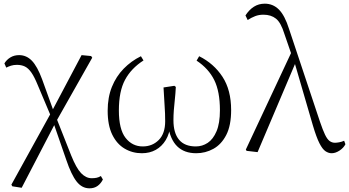

<svg xmlns="http://www.w3.org/2000/svg" viewBox="-20 -820 1900 1045"><path d="M47 194 42 185 261 -212 424 -520 476 -515 482 -506 283 -154 98 202ZM467 205Q426 205 397 168Q368 131 341 51L270 -154H264L286 -180L367 25Q395 95 421.5 122.5Q448 150 479 150Q494 150 506 147.5Q518 145 529 138L540 157Q529 179 511 192Q493 205 467 205ZM258 -185 185 -358Q167 -402 150.5 -425.5Q134 -449 115.5 -458Q97 -467 72 -467Q54 -467 40 -462.5Q26 -458 14 -452L4 -475Q16 -495 36.5 -507.5Q57 -520 84 -520Q124 -520 153.5 -489.5Q183 -459 209 -389L274 -209H282Z M752 14Q701 14 658.5 -11Q616 -36 591 -87Q566 -138 566 -217Q566 -290 589 -347Q612 -404 653 -446Q694 -488 747 -514L761 -491Q694 -448 660.5 -385.5Q627 -323 627 -219Q627 -116 663.5 -69.5Q700 -23 757 -23Q809 -23 844 -58Q879 -93 879 -160Q879 -203 876 -243Q873 -283 870 -344L929 -353L937 -347Q935 -309 931.5 -277.5Q928 -246 926 -219Q924 -192 924 -166Q924 -96 954.5 -59.5Q985 -23 1046 -23Q1081 -23 1110.5 -42.5Q1140 -62 1158.5 -105.5Q1177 -149 1177 -220Q1177 -322 1146 -384.5Q1115 -447 1050 -490L1064 -514Q1144 -474 1191 -402Q1238 -330 1238 -221Q1238 -137 1211.5 -85.5Q1185 -34 1141.5 -10Q1098 14 1048 14Q983 14 944.5 -23.5Q906 -61 894 -139H907Q903 -92 882 -57.5Q861 -23 828 -4.5Q795 14 752 14Z M1322 1 1318 -6 1570 -544 1593 -489 1382 8ZM1785 14Q1768 14 1751.5 3Q1735 -8 1718.5 -40.5Q1702 -73 1683 -137L1581 -487L1578 -490L1528 -635Q1509 -697 1482 -718.5Q1455 -740 1414 -740Q1389 -740 1368.5 -732Q1348 -724 1328 -711L1316 -736Q1336 -767 1362 -783.5Q1388 -800 1421 -800Q1466 -800 1498 -768Q1530 -736 1553 -663L1721 -159Q1737 -112 1749 -87Q1761 -62 1774 -52.5Q1787 -43 1803 -43Q1812 -43 1826 -45.5Q1840 -48 1853 -54L1860 -35Q1850 -15 1828 -0.5Q1806 14 1785 14Z"/></svg>

Font: Noto Serif HK ExtraLight
Style: Regular
Weight: 200
Designer: Ryoko NISHIZUKA 西塚涼子 (kana & ideographs); Frank Grießhammer (Latin, Greek & Cyrillic); Wenlong ZHANG 张文龙 (bopomofo); San
Foundry: Adobe
Version: Version 2.002-H1;hotconv 1.1.0;makeotfexe 2.6.0